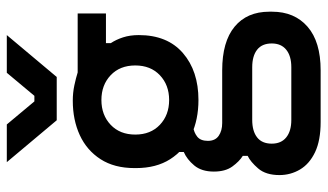

<svg xmlns="http://www.w3.org/2000/svg" viewBox="-214 -522 939 550"><g transform="rotate(-90 255.0 -246.5)"><path d="M181 203Q128 203 94.5 187Q61 171 45 144Q29 117 29 85Q29 46 48 24Q67 2 84 -6V-20Q68 -30 53.5 -50Q39 -70 39 -103Q39 -138 56.5 -159Q74 -180 95 -189V-206L167 -162Q151 -160 139 -150.5Q127 -141 127 -120Q127 -99 141.5 -89Q156 -79 178 -79H329Q411 -79 454 -43.5Q497 -8 497 56V64Q497 128 454 165.5Q411 203 329 203ZM338 119Q370 119 388 104.5Q406 90 406 63Q406 35 388 21Q370 7 338 7H187Q155 7 137 21Q119 35 119 63Q119 90 137 104.5Q155 119 187 119ZM343 -328Q343 -372 315 -398.5Q287 -425 244 -425Q201 -425 173 -398.5Q145 -372 145 -328Q145 -284 173 -257.5Q201 -231 244 -231Q287 -231 315 -257.5Q343 -284 343 -328ZM49 -326V-330Q49 -388 74.5 -427.5Q100 -467 143.5 -487Q187 -507 242 -507Q265 -507 286 -502.5Q307 -498 323 -493H492V-412H407V-398Q417 -383 423.5 -363Q430 -343 430 -318Q430 -236 378.5 -191.5Q327 -147 244 -147Q188 -147 144 -167.5Q100 -188 74.5 -228Q49 -268 49 -326ZM186 -553 66 -696H174L240 -617H256L322 -696H430L310 -553Z"/></g></svg>

Font: Space Grotesk Frontify Medium
Style: Regular
Weight: 500
Designer: Florian Karsten
Version: Version 2.000